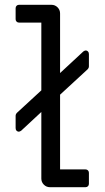

<svg xmlns="http://www.w3.org/2000/svg" viewBox="-20 -779 435 799"><path d="M230 -385V-74H336Q342 -74 346 -70Q350 -66 350 -60V-14Q350 -8 346 -4Q342 0 336 0H188Q173 0 162.5 -10.5Q152 -21 152 -36V-313L68 -235Q62 -231 58 -231Q53 -231 49 -235Q45 -239 45 -246V-297Q45 -304 51 -310L152 -403V-685H59Q53 -685 49 -689Q45 -693 45 -699V-745Q45 -751 49 -755Q53 -759 59 -759H194Q209 -759 219.5 -748.5Q230 -738 230 -723V-475L327 -565Q333 -569 337 -569Q342 -569 346 -565Q350 -561 350 -554V-503Q350 -496 344 -490Z"/></svg>

Font: Miriam Libre
Style: Regular
Weight: 400
Designer: Michal Sahar
Foundry: Hagilda
Version: Version 1.001